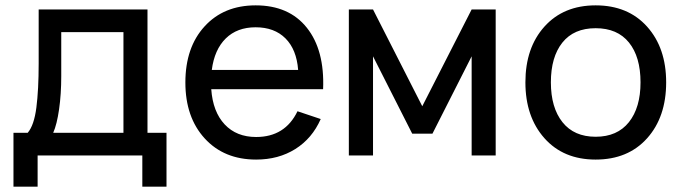

<svg xmlns="http://www.w3.org/2000/svg" viewBox="-20 -575 2523 710"><path d="M29.8 115.2V-84H82.5Q106 -111.3 114.5 -177.2Q123 -243.2 123 -340.8V-540H525.4V-84H595.7V115.2H506.3V0H119.1V115.2ZM176.8 -84H436.5V-456.1H206.5V-293.9Q206.5 -227.1 198.5 -170.9Q190.4 -114.7 176.8 -84Z M927.2 -68.4Q1034.2 -68.4 1080.1 -163.6L1166 -134.8Q1134.3 -63 1072 -23.9Q1009.8 15.1 927.2 15.1Q808.6 15.1 737.1 -63Q665.5 -141.1 665.5 -270Q665.5 -399.9 736.6 -477.5Q807.6 -555.2 925.3 -555.2Q1048.8 -555.2 1114.7 -472.4Q1180.7 -389.6 1174.8 -245.1H761.2Q767.1 -161.6 810.8 -115Q854.5 -68.4 927.2 -68.4ZM763.2 -316.4H1082.5Q1076.7 -392.1 1035.6 -433.1Q994.6 -474.1 925.3 -474.1Q856.9 -474.1 814.9 -432.9Q772.9 -391.6 763.2 -316.4Z M1359.4 0H1270V-540H1359.4L1541.5 -182.1L1724.1 -540H1813V0H1724.1V-366.7L1579.1 -80.6H1504.4L1359.4 -366.7Z M2182.6 15.1Q2063.5 15.1 1993.2 -64Q1922.9 -143.1 1922.9 -270.5Q1922.9 -398.4 1993.4 -476.8Q2064 -555.2 2182.6 -555.2Q2302.2 -555.2 2372.8 -476.6Q2443.4 -397.9 2443.4 -270.5Q2443.4 -142.1 2372.8 -63.5Q2302.2 15.1 2182.6 15.1ZM2182.6 -69.3Q2262.7 -69.3 2305.7 -123.3Q2348.6 -177.2 2348.6 -270.5Q2348.6 -364.7 2305.9 -417.7Q2263.2 -470.7 2182.6 -470.7Q2102.1 -470.7 2059.6 -417.5Q2017.1 -364.3 2017.1 -270.5Q2017.1 -176.8 2060.1 -123Q2103 -69.3 2182.6 -69.3Z"/></svg>

Font: Vela Sans Med
Style: Regular
Weight: 500
Designer: Principal design: Mikhail Sharanda - project Manrope.
Design modification: Ravid Balaliev
Foundry: Mikhail Sharanda
Version: Version 1.001